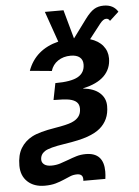

<svg xmlns="http://www.w3.org/2000/svg" viewBox="-60 -740 720 993"><g transform="rotate(-5 300.0 -243.5)"><path d="M9.8 92.8Q9.8 37.6 31 2.7Q52.2 -32.2 89.8 -52.2Q127.4 -72.3 211.4 -85.9Q271.5 -95.7 296.6 -105.7Q321.8 -115.7 334.7 -132.1Q347.7 -148.4 347.7 -173.8Q347.7 -195.3 335.2 -207.5Q322.8 -219.7 297.6 -224.9Q272.5 -230 215.3 -230L232.4 -316.4Q314.9 -316.4 350.6 -336.9Q386.2 -357.4 386.2 -400.4Q386.2 -424.3 370.1 -437.5Q354 -450.7 323.2 -450.7Q285.2 -450.7 257.3 -431.9Q229.5 -413.1 219.7 -380.4L106.4 -391.1Q145.5 -498.5 266.1 -528.8L210.4 -688H307.1L348.6 -538.1L418.9 -633.3Q444.3 -667.5 465.6 -680.7Q486.8 -693.8 516.1 -693.8Q566.4 -693.8 589.4 -655.8L542 -612.3Q535.6 -625 522.9 -625Q507.8 -625 490.2 -602.5L431.2 -526.9Q474.1 -513.7 497.1 -485.6Q520 -457.5 520 -419.9Q520 -365.7 483.2 -329.1Q446.3 -292.5 372.6 -276.9V-275.9Q428.7 -270 458.7 -243.2Q488.8 -216.3 488.8 -175.3Q488.8 -137.2 475.8 -109.1Q462.9 -81.1 438.7 -60.8Q414.6 -40.5 373 -25.6Q331.5 -10.7 250.5 1.5Q172.9 13.2 148.9 28.8Q125 44.4 125 71.8Q125 86.9 137.7 96.9Q150.4 106.9 175.3 106.9Q199.2 106.9 220.9 100.1Q242.7 93.3 264.2 85Q285.6 76.7 308.1 69.8Q330.6 63 356.9 63Q449.7 63 449.7 161.6Q449.7 179.7 446.8 199.7H332.5L333 191.4Q333 163.6 302.7 163.6Q283.7 163.6 267.1 170.4Q250.5 177.2 231.4 185.5Q212.4 193.8 188.5 200.7Q164.6 207.5 131.8 207.5Q76.2 207.5 43 176.5Q9.8 145.5 9.8 92.8Z"/></g></svg>

Font: Cousine
Style: Bold Italic
Weight: 700
Italic angle: -12°
Monospace: yes
Designer: Steve Matteson
Foundry: Ascender Corporation
Version: Version 1.20